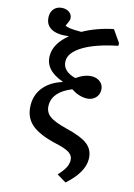

<svg xmlns="http://www.w3.org/2000/svg" viewBox="-150 -885 829 1190"><g transform="rotate(15 264.5 -290.0)"><path d="M395 230 335 194Q364 163 377 139Q390 115 390 90Q390 61 364.5 43.5Q339 26 279 13Q163 -13 112.5 -58Q62 -103 62 -181Q62 -247 102.5 -295.5Q143 -344 217 -367V-369Q97 -411 97 -504Q97 -582 181 -651Q107 -641 67.5 -663.5Q28 -686 28 -738Q28 -770 48 -790Q68 -810 100 -810Q127 -810 144.5 -795.5Q162 -781 162 -758Q162 -752 158.5 -742Q155 -732 144 -710Q153 -703 176 -700Q199 -697 248 -697Q288 -720 339.5 -738.5Q391 -757 439 -766L492 -690V-673Q353 -645 276.5 -598.5Q200 -552 200 -498Q200 -433 286 -411Q339 -448 385 -448Q418 -448 439.5 -429Q461 -410 461 -379Q461 -348 439 -327.5Q417 -307 384 -307Q334 -307 286 -339Q170 -292 170 -206Q170 -163 202 -138.5Q234 -114 316 -94Q416 -70 456.5 -36.5Q497 -3 497 55Q497 139 395 230Z"/></g></svg>

Font: Literata 7pt Medium
Style: Regular
Weight: 500
Designer: Latin by Veronika Burian and Jose Scaglione. Greek by Irene Vlachou. Cyrillic by Vera Evstafieva.
Foundry: TypeTogether
Version: Version 3.002